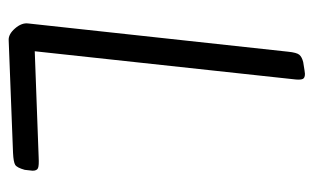

<svg xmlns="http://www.w3.org/2000/svg" viewBox="-160 -552 722 442"><g transform="rotate(90 201.0 -331.0)"><path d="M373 -45 371 -27Q366 -9 359.5 -5Q353 -1 332 0L73 10Q59 11 45.5 -4.5Q32 -20 34 -35L99 -633Q101 -653 106 -659Q111 -665 123 -668Q147 -672 150 -672Q159 -672 161.5 -667.5Q164 -663 163 -651L98 -50L342 -59Q361 -60 367 -57.5Q373 -55 373 -45Z"/></g></svg>

Font: Farsan
Style: Regular
Weight: 400
Version: Version 1.001g;PS 1.001;hotconv 1.0.86;makeotf.lib2.5.63406 